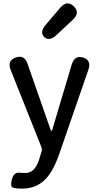

<svg xmlns="http://www.w3.org/2000/svg" viewBox="-20 -891 584 1141"><path d="M112 230Q73 230 56 223.5Q39 217 51 173Q64 129 100 136Q105 137 132 137Q185 137 211 62Q220 34 228 6Q231 -4 224 -22L44 -474Q21 -530 73 -549Q125 -568 144 -511L280 -122Q283 -112 285.5 -112Q288 -112 291 -121L406 -507Q424 -565 474 -549Q525 -533 505 -476L329 33Q294 130 248 176Q194 230 112 230ZM316 -683Q273 -643 243 -671Q214 -699 252 -744L338 -845Q378 -892 418 -854Q458 -816 413 -774Z"/></svg>

Font: Resource Han Rounded TW Medium
Style: Regular
Weight: 500
Designer: Cyano Hao (round all glyphs); Ryoko NISHIZUKA 西塚涼子 (kana, bopomofo & ideographs); Paul D. Hunt (Latin, Greek & Cyrillic)
Foundry: Cyano Hao
Version: 0.990